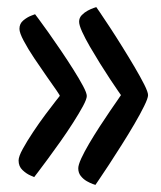

<svg xmlns="http://www.w3.org/2000/svg" viewBox="-20 -520 454 540"><path d="M248.4 0Q248.4 0 241.2 -2.4Q234 -4.9 224.2 -10.4Q214.4 -16 207.2 -25Q200.1 -34 200.1 -46.8Q200.1 -55.9 208.6 -74.6Q217.2 -93.2 230.9 -116.5Q244.7 -139.8 260.1 -163.6Q275.6 -187.5 289.3 -207.5Q303.1 -227.5 311.7 -240Q320.2 -252.5 320.2 -252.5Q320.2 -252.5 311.7 -264.7Q303.1 -277 289.7 -297.3Q276.3 -317.6 261.3 -341.6Q246.4 -365.6 233 -388.6Q219.6 -411.7 211 -430.6Q202.5 -449.4 202.5 -458.9Q202.5 -469.6 209.8 -477.3Q217.2 -485 226.7 -490.1Q236.1 -495.1 243.5 -497.6Q250.8 -500 250.8 -500Q250.8 -500 261.5 -484.5Q272.2 -468.9 288.7 -443.7Q305.3 -418.5 323.6 -389Q342 -359.5 358.5 -331.5Q375 -303.5 385.7 -282.3Q396.4 -261 396.4 -252.5Q396.4 -243.9 385.5 -221.8Q374.7 -199.7 358 -171.2Q341.3 -142.6 322.4 -112.8Q303.5 -82.9 286.8 -57.3Q270.1 -31.8 259.2 -15.9Q248.4 0 248.4 0ZM76.1 -21.9Q76.1 -21.9 65.2 -26.7Q54.2 -31.4 43.3 -41.7Q32.3 -52 32.3 -68.7Q32.3 -79.8 44.1 -101.3Q55.9 -122.9 73 -148.5Q90.1 -174.2 107.3 -197.3Q124.4 -220.3 136.2 -235.2Q147.9 -250 147.9 -250Q149.9 -250 139 -265.6Q128 -281.3 110.9 -305.7Q93.8 -330 76.2 -356.4Q58.6 -382.7 46.7 -405.2Q34.7 -427.7 34.7 -438.9Q34.7 -453.6 45.5 -462.5Q56.3 -471.5 67.5 -475.8Q78.6 -480 78.6 -480Q78.6 -480 89.3 -465.8Q99.9 -451.6 116.5 -428.2Q133 -404.8 151.4 -377.8Q169.7 -350.8 186.2 -324.6Q202.8 -298.4 213.4 -278.5Q224.1 -258.5 224.1 -250Q224.1 -241.5 213.3 -221.3Q202.4 -201.2 185.7 -175.1Q169 -148.9 150.1 -122.2Q131.2 -95.5 114.5 -72.9Q97.8 -50.4 87 -36.1Q76.1 -21.9 76.1 -21.9Z"/></svg>

Font: Yanone Kaffeesatz ExtraLight
Style: Regular
Weight: 200
Designer: Yanone (Cyrillic: Daniel Pouzeot, Huerta Tipografica, and Cyreal)
Foundry: Yanone
Version: Version 2.003